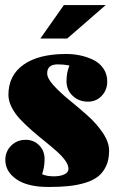

<svg xmlns="http://www.w3.org/2000/svg" viewBox="-20 -725 457 757"><path d="M139.2 -573.2 231.9 -705.1H397L245.1 -573.2ZM171.9 12.2Q88.4 12.2 44.7 -18.3Q1 -48.8 1 -94.2Q1 -127.9 24.2 -150.9Q47.4 -173.8 81.1 -173.8Q113.3 -173.8 134.5 -152.1Q155.8 -130.4 155.8 -98.1Q155.8 -66.4 146 -38.1Q164.6 -29.8 191.9 -29.8Q217.8 -29.8 233.9 -37.6Q250 -45.4 250 -59.1Q250 -74.2 237.1 -92.3Q224.1 -110.4 203.1 -128.9Q182.1 -147.5 157 -167.7Q131.8 -188 106.4 -210Q81.1 -231.9 60.1 -254.2Q39.1 -276.4 26.1 -301.8Q13.2 -327.1 13.2 -351.1Q13.2 -427.7 72.8 -470Q132.3 -512.2 241.2 -512.2Q270 -512.2 297.1 -506.3Q324.2 -500.5 348.6 -488.5Q373 -476.6 387.9 -454.6Q402.8 -432.6 402.8 -403.8Q402.8 -370.1 381.1 -347.2Q359.4 -324.2 327.1 -324.2Q291 -324.2 266.6 -347.2Q242.2 -370.1 242.2 -404.8Q242.2 -439.5 253.9 -466.8Q231.4 -471.2 208 -471.2Q166 -471.2 166 -436Q166 -416 191.2 -388.4Q216.3 -360.8 252.2 -331.5Q288.1 -302.2 324 -270.5Q359.9 -238.8 385 -201.7Q410.2 -164.6 410.2 -130.9Q410.2 -96.2 398.7 -71Q387.2 -45.9 367.7 -30Q348.1 -14.2 317.1 -4.6Q286.1 4.9 251.7 8.5Q217.3 12.2 171.9 12.2Z"/></svg>

Font: Lletraferida
Style: Heavy
Weight: 900
Designer: Josep Patau Bellart
Foundry: Josep Patau Bellart
Version: Version 1.000